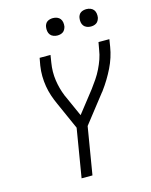

<svg xmlns="http://www.w3.org/2000/svg" viewBox="-136 -1023 871 1109"><g transform="rotate(-15 300.0 -468.5)"><path d="M211 0 259 -290 186 -454Q174 -480 164.5 -508.5Q155 -537 150 -567Q145 -597 144.5 -628Q144 -659 149 -691L157 -735H222L215 -691Q206 -637 213.5 -585.5Q221 -534 240 -488V-487Q241 -485 242.5 -482.5Q244 -480 245 -477L300 -354L401 -483Q419 -507 435.5 -531.5Q452 -556 465 -582.5Q478 -609 487.5 -636Q497 -663 501 -691L509 -735H574L567 -691Q557 -629 528 -570Q499 -511 460 -458Q458 -455 456 -452.5Q454 -450 452 -448L323 -283L276 0ZM490 -833Q478 -833 466.5 -837.5Q455 -842 448 -851Q441 -860 439 -872.5Q437 -885 439 -898Q440 -906 444.5 -914.5Q449 -923 456.5 -928Q464 -933 473 -935Q482 -937 490 -937Q503 -937 514.5 -932.5Q526 -928 533 -919Q540 -910 542 -897.5Q544 -885 542 -872Q540 -864 535.5 -855.5Q531 -847 523.5 -842Q516 -837 507.5 -835Q499 -833 490 -833ZM290 -833Q278 -833 266.5 -837.5Q255 -842 248 -851Q241 -860 239 -872.5Q237 -885 239 -898Q240 -906 244.5 -914.5Q249 -923 256.5 -928Q264 -933 273 -935Q282 -937 290 -937Q303 -937 314.5 -932.5Q326 -928 333 -919Q340 -910 342 -897.5Q344 -885 342 -872Q340 -864 335.5 -855.5Q331 -847 323.5 -842Q316 -837 307.5 -835Q299 -833 290 -833Z"/></g></svg>

Font: Iosevka Curly Light Extended
Style: Italic
Weight: 300
Width: 7
Italic angle: -9°
Monospace: yes
Designer: Belleve Invis
Foundry: Belleve Invis
Version: Version 11.1.0; ttfautohint (v1.8.3)